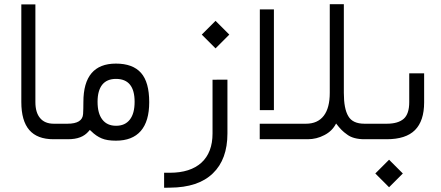

<svg xmlns="http://www.w3.org/2000/svg" viewBox="-20 -657 2079 906"><path d="M254.4 0C262.7 0 267.1 -11.7 267.1 -34.7V-40C267.1 -50.3 266.1 -58.1 264.2 -64.5C261.7 -70.3 258.8 -73.2 254.4 -73.2H233.9C205.6 -73.2 184.1 -82 169.4 -99.6C154.3 -117.2 147 -142.6 147 -175.3V-636.2H80.6V-175.8C80.6 -116.2 93.3 -72.3 118.2 -43.5C143.1 -14.6 181.2 0 232.4 0Z M250 -73.2C247.6 -73.2 245.1 -71.8 243.2 -69.3C241.2 -66.4 239.7 -62.5 238.8 -57.6C237.8 -52.7 237.3 -46.9 237.3 -40V-34.7C237.3 -11.7 241.7 0 250 0H299.3C322.8 0 342.3 -2.9 358.4 -9.3C374 -15.1 387.7 -24.9 398.9 -38.1L403.8 -43.9L409.7 -38.6C425.8 -22.5 442.4 -11.2 460 -3.9C477.1 3.4 499.5 6.8 526.9 6.8C578.6 6.8 617.7 -8.3 644.5 -39.1C670.9 -69.8 684.1 -114.7 684.1 -174.8C684.1 -237.8 671.4 -283.7 645.5 -313C619.6 -342.3 580.1 -356.9 526.9 -356.9C424.8 -356.9 373.5 -296.4 373.5 -175.8C373.5 -153.3 373 -134.3 372.1 -119.1C370.1 -88.4 345.7 -73.2 298.3 -73.2ZM527.8 -63.5C499.5 -63.5 478 -73.2 462.9 -92.8C447.8 -112.3 440.4 -140.1 440.4 -176.8C440.4 -211.9 447.8 -238.8 462.4 -257.3C477.1 -275.4 498.5 -284.7 527.3 -284.7C585.9 -284.7 615.2 -248.5 615.2 -176.8C615.2 -140.1 607.9 -112.3 592.8 -92.8C577.6 -73.2 556.2 -63.5 527.8 -63.5Z M932.1 -493.7 997.1 -428.7 1062 -493.7 997.1 -558.6ZM781.2 158.2H754.4V229L782.2 228.5C871.1 228 938.5 205.6 984.4 161.1C1030.3 117.2 1053.2 54.2 1053.2 -27.3V-281.2L982.9 -280.8V-27.3C982.9 32.7 965.3 78.6 930.7 110.4C896 142.1 846.2 158.2 781.2 158.2Z M1710 0C1712.4 0 1714.8 -1.5 1716.8 -4.4C1718.8 -7.3 1720.2 -11.2 1721.7 -16.6C1722.7 -22 1723.1 -27.8 1723.1 -34.7V-40C1723.1 -46.4 1722.7 -52.2 1721.7 -57.6C1720.2 -62.5 1718.8 -66.4 1717.3 -69.3C1715.3 -71.8 1712.9 -73.2 1710 -73.2H1699.7C1662.6 -73.2 1637.2 -85 1623.5 -108.9C1609.4 -132.3 1602.5 -168.9 1602.5 -218.8V-637.2H1536.1V-219.2C1536.1 -171.9 1526.9 -135.7 1507.8 -110.8C1488.8 -85.9 1460.9 -73.2 1423.8 -73.2H1205.6V0H1432.1C1459.5 0 1485.8 -6.3 1510.7 -19.5C1535.6 -32.2 1553.7 -50.3 1565.9 -74.2C1575.7 -61.5 1584 -51.8 1591.3 -44.4C1598.6 -37.1 1607.4 -29.3 1618.2 -22C1628.4 -14.2 1640.6 -8.8 1653.8 -5.4C1667 -2 1681.6 0 1698.7 0ZM1206.1 -612.8V-137.2H1272.5V-612.8Z M1706.5 -73.2C1704.1 -73.2 1701.7 -71.8 1699.7 -69.3C1697.8 -66.4 1696.3 -62.5 1695.3 -57.6C1694.3 -52.7 1693.8 -46.9 1693.8 -40V-34.7C1693.8 -11.7 1698.2 0 1706.5 0H1804.7C1864.7 0 1909.2 -14.2 1938 -43C1966.8 -71.8 1981.4 -115.2 1981.4 -174.3V-311H1911.1V-174.8C1911.1 -138.2 1902.3 -111.8 1885.3 -96.7C1867.7 -81.1 1840.8 -73.2 1805.2 -73.2ZM1751 161.6 1815.9 226.6 1880.9 161.6 1815.9 96.7Z"/></svg>

Font: Shabnam FD Light
Style: Regular
Weight: 300
Foundry: DejaVu fonts team - Redesigned by Saber Rastikerdar - Based on Vazir font
Version: Version 5.00;October 20, 2019;FontCreator 12.0.0.2547 64-bit